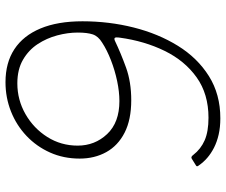

<svg xmlns="http://www.w3.org/2000/svg" viewBox="-80 -712 802 681"><g transform="rotate(-90 320.5 -371.0)"><path d="M242 10Q210 10 184 4Q158 -2 137.5 -12.5Q117 -23 101.5 -36.5Q86 -50 75 -66Q69 -73 74 -76L98 -91Q105 -96 112 -86Q133 -59 164 -45.5Q195 -32 244 -32Q328 -32 387 -74Q446 -116 481 -187.5Q516 -259 528 -347Q530 -362 527 -364.5Q524 -367 517 -364Q473 -343 422 -324.5Q371 -306 306 -306Q237 -306 191 -329.5Q145 -353 122 -394.5Q99 -436 99 -489Q99 -546 120.5 -594Q142 -642 179.5 -677.5Q217 -713 266 -732.5Q315 -752 370 -752Q439 -752 487 -720.5Q535 -689 560.5 -628Q586 -567 586 -479Q586 -385 564 -297.5Q542 -210 499 -140.5Q456 -71 391.5 -30.5Q327 10 242 10ZM303 -348Q336 -348 374 -356Q412 -364 448 -378Q484 -392 510 -409Q533 -423 539.5 -442.5Q546 -462 546 -496Q546 -531 536 -568.5Q526 -606 505 -638Q484 -670 449.5 -690Q415 -710 366 -710Q307 -710 256.5 -681Q206 -652 175.5 -603.5Q145 -555 145 -496Q145 -435 186 -391.5Q227 -348 303 -348Z"/></g></svg>

Font: Libre Franklin Thin Thin
Style: Italic
Weight: 250
Italic angle: -8°
Version: Version 3.000